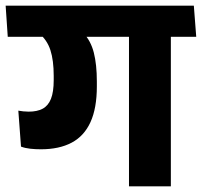

<svg xmlns="http://www.w3.org/2000/svg" viewBox="-43 -661 716 681"><path d="M563 -568H414.5V0H563ZM383.5 -530.5H653L644.5 -641H375.5ZM-15.5 -530.5H609.5L601.5 -641H-23ZM252.5 -544H94.5Q124 -519.5 135.8 -483.2Q147.5 -447 147.5 -392V-377Q147.5 -335 137.8 -310.5Q128 -286 108.5 -275.5Q89 -265 59 -265Q49 -265 40 -266Q31 -267 22 -268.5L31.5 -141Q46 -135.5 64.2 -133.5Q82.5 -131.5 102 -131.5Q167 -131.5 211.2 -155Q255.5 -178.5 278 -228Q300.5 -277.5 300.5 -354.5V-372Q300.5 -432 289.8 -474.2Q279 -516.5 252.5 -544Z"/></svg>

Font: Anek Devanagari
Style: Bold
Weight: 700
Designer: Kailash Malviya (Devanagari) & Yesha Goshar (Latin)
Foundry: Ek Type
Version: Version 1.003